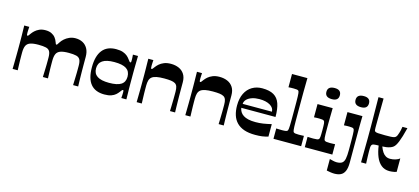

<svg xmlns="http://www.w3.org/2000/svg" viewBox="-70 -1326 4599 2108"><g transform="rotate(15 2229.5 -271.5)"><path d="M64.9 0Q65.5 -26.9 66 -53.6Q66.5 -80.4 66.7 -106.7Q66.9 -133.1 67.4 -158.5Q67.9 -183.8 67.9 -207.9Q67.9 -231.9 67.9 -254.3Q67.9 -281.3 67.9 -312Q67.9 -342.7 67.4 -375Q66.9 -407.2 66.2 -437.5Q65.5 -467.8 64.9 -493.4H122.3Q121.3 -476 120.2 -459.2Q119 -442.3 119 -430.7Q119 -411.4 120.3 -402.9Q121.7 -394.4 128 -394.4Q133 -394.4 139.5 -401.6Q146 -408.7 158 -426.7Q168 -441.1 186.9 -458.9Q205.7 -476.7 235 -490.4Q264.3 -504 304.7 -504Q345.7 -504 373.3 -490.7Q401 -477.4 418.5 -455.2Q436 -433 445.4 -405.3Q449.4 -392.7 452.5 -387.2Q455.7 -381.7 460 -381.7Q464.7 -381.7 469.7 -388Q474.7 -394.4 487.4 -414.7Q500 -435.1 522.9 -455.5Q545.7 -476 577.4 -490Q609 -504 647 -504Q692.7 -504 728.5 -485.2Q764.4 -466.4 785.2 -428.9Q806.1 -391.4 806.1 -336Q806.1 -289.3 806.1 -250.8Q806.1 -212.3 806.4 -179.6Q806.8 -146.9 807.3 -117.5Q807.8 -88.2 808.4 -59.5Q809.1 -30.9 810.1 0H752.3Q753.3 -27.6 754 -51.7Q754.6 -75.8 755.5 -97.8Q756.3 -119.8 756.6 -140.1Q757 -160.4 757 -180.4Q757 -200.4 757 -220.7Q757 -268.6 744.2 -291.7Q731.4 -314.8 700.9 -322.3Q670.4 -329.8 616 -329.8Q553.9 -329.8 520.6 -317.2Q487.3 -304.6 475 -276.2Q462.7 -247.8 462.7 -199.2Q462.7 -182.2 462.7 -161.8Q462.7 -141.5 463.2 -117Q463.7 -92.4 464.7 -63.3Q465.7 -34.2 466.7 0H408.9Q409.9 -27.6 410.6 -51.8Q411.3 -76.1 412.1 -97.9Q412.9 -119.8 413.3 -140.3Q413.6 -160.8 413.6 -180.6Q413.6 -200.4 413.6 -220.7Q413.6 -268.6 400.8 -291.7Q388 -314.8 357.2 -322.3Q326.3 -329.8 271.9 -329.8Q210.5 -329.8 177.4 -317.7Q144.3 -305.6 131.6 -277.3Q119 -249.1 119 -199.2Q119 -181.9 119 -161.5Q119 -141.1 119.5 -116.6Q120 -92.1 121 -63Q122 -33.9 123 0Z M1109.3 10.6Q1005.2 10.6 953.1 -52.3Q900.9 -115.3 900.9 -243.3Q900.9 -371.4 953.1 -437.7Q1005.2 -504 1109.3 -504Q1156.6 -504 1187 -493Q1217.3 -482 1236 -465.9Q1254.6 -449.7 1265.3 -434.1Q1277.6 -417.4 1283.6 -410.6Q1289.6 -403.7 1294.6 -403.7Q1301.7 -403.7 1302.7 -410.9Q1303.7 -418 1303.7 -434Q1303.7 -444.4 1302.8 -460.5Q1302 -476.7 1300.3 -493.4H1358.1Q1357.8 -464.2 1357.1 -431.7Q1356.4 -399.2 1355.9 -366Q1355.4 -332.8 1355.4 -301.8Q1355.4 -270.7 1355.4 -243.3Q1355.4 -216.7 1355.4 -186.3Q1355.4 -155.9 1355.9 -124Q1356.4 -92.1 1357.1 -60.7Q1357.8 -29.2 1358.1 0H1300.3Q1302 -16.7 1302.8 -33Q1303.7 -49.4 1303.7 -60.4Q1303.7 -75.7 1302.7 -82.7Q1301.7 -89.7 1294.6 -89.7Q1289.6 -89.7 1283.6 -82.8Q1277.6 -76 1265.3 -59.3Q1254.6 -44.3 1236 -27.8Q1217.3 -11.3 1187 -0.3Q1156.6 10.6 1109.3 10.6ZM1126 -126.1Q1219.4 -126.1 1262.7 -154.2Q1306 -182.2 1306 -243.3Q1306 -304.5 1262.7 -333.2Q1219.4 -361.9 1126 -361.9Q1035.7 -361.9 991.9 -332.2Q948 -302.5 948 -243.3Q948 -184.2 991.9 -155.1Q1035.7 -126.1 1126 -126.1Z M1474.9 0Q1475.5 -33.1 1476 -66.3Q1476.5 -99.4 1477 -132.1Q1477.5 -164.8 1477.5 -195.4Q1477.5 -225.9 1477.5 -253.3Q1477.5 -280.3 1477.5 -311.5Q1477.5 -342.7 1477 -375Q1476.5 -407.2 1476 -437.5Q1475.5 -467.8 1475.2 -493.4H1532.7Q1531.7 -475.4 1530.7 -458.9Q1529.7 -442.3 1529.7 -430.7Q1529.7 -411.4 1531 -402.9Q1532.3 -394.4 1538.7 -394.4Q1543.7 -394.4 1549.5 -400.6Q1555.3 -406.7 1568 -424.7Q1579.4 -440.4 1600 -458.9Q1620.7 -477.4 1653.2 -490.7Q1685.7 -504 1731 -504Q1781.6 -504 1821.5 -486.5Q1861.3 -469.1 1884.5 -432.9Q1907.7 -396.7 1907.7 -341.4Q1907.7 -294.7 1907.7 -255.3Q1907.7 -216 1908 -182.6Q1908.4 -149.2 1908.9 -118.9Q1909.4 -88.5 1910 -59.7Q1910.7 -30.9 1911.7 0H1853.6Q1854.6 -27.6 1855.3 -51.7Q1855.9 -75.8 1856.4 -97.8Q1856.9 -119.8 1857.3 -140.1Q1857.6 -160.4 1857.6 -180.4Q1857.6 -200.4 1857.6 -220.7Q1857.6 -256.3 1850.3 -278.2Q1843 -300.2 1825.3 -311Q1807.7 -321.8 1777.5 -325.8Q1747.3 -329.8 1700.6 -329.8Q1648.2 -329.8 1614.4 -323Q1580.6 -316.2 1561.9 -301.6Q1543.3 -287 1536.1 -262.2Q1529 -237.4 1529 -202.1Q1529 -183.8 1529 -162.8Q1529 -141.8 1529.5 -117.1Q1530 -92.4 1531 -63.3Q1532 -34.2 1533 0Z M2027.9 0Q2028.5 -33.1 2029 -66.3Q2029.5 -99.4 2030 -132.1Q2030.5 -164.8 2030.5 -195.4Q2030.5 -225.9 2030.5 -253.3Q2030.5 -280.3 2030.5 -311.5Q2030.5 -342.7 2030 -375Q2029.5 -407.2 2029 -437.5Q2028.5 -467.8 2028.2 -493.4H2085.7Q2084.7 -475.4 2083.7 -458.9Q2082.7 -442.3 2082.7 -430.7Q2082.7 -411.4 2084 -402.9Q2085.3 -394.4 2091.7 -394.4Q2096.7 -394.4 2102.5 -400.6Q2108.3 -406.7 2121 -424.7Q2132.4 -440.4 2153 -458.9Q2173.7 -477.4 2206.2 -490.7Q2238.7 -504 2284 -504Q2334.6 -504 2374.5 -486.5Q2414.3 -469.1 2437.5 -432.9Q2460.7 -396.7 2460.7 -341.4Q2460.7 -294.7 2460.7 -255.3Q2460.7 -216 2461 -182.6Q2461.4 -149.2 2461.9 -118.9Q2462.4 -88.5 2463 -59.7Q2463.7 -30.9 2464.7 0H2406.6Q2407.6 -27.6 2408.3 -51.7Q2408.9 -75.8 2409.4 -97.8Q2409.9 -119.8 2410.3 -140.1Q2410.6 -160.4 2410.6 -180.4Q2410.6 -200.4 2410.6 -220.7Q2410.6 -256.3 2403.3 -278.2Q2396 -300.2 2378.3 -311Q2360.7 -321.8 2330.5 -325.8Q2300.3 -329.8 2253.6 -329.8Q2201.2 -329.8 2167.4 -323Q2133.6 -316.2 2114.9 -301.6Q2096.3 -287 2089.1 -262.2Q2082 -237.4 2082 -202.1Q2082 -183.8 2082 -162.8Q2082 -141.8 2082.5 -117.1Q2083 -92.4 2084 -63.3Q2085 -34.2 2086 0Z M2823.4 10.6Q2749.8 10.6 2697.7 -7.3Q2645.7 -25.3 2612.7 -59.3Q2579.6 -93.3 2564.3 -141.6Q2548.9 -190 2548.9 -250.7Q2548.9 -331.6 2576.9 -388.1Q2604.9 -444.7 2654.9 -474.3Q2704.9 -504 2769 -504Q2852 -504 2900.4 -475.7Q2948.7 -447.4 2969.2 -388.4Q2989.7 -329.4 2989.7 -237.3H2600.4Q2604.4 -212.4 2616.9 -191.8Q2629.4 -171.2 2652.1 -156.4Q2674.8 -141.7 2708.7 -133.7Q2742.7 -125.8 2790 -125.8Q2834.7 -125.8 2875.9 -131.9Q2917.1 -138.1 2970.5 -150.8V-9Q2935.5 1.3 2902.5 6Q2869.5 10.6 2823.4 10.6ZM2936.6 -283Q2936.6 -326.9 2891.3 -354.1Q2846 -381.3 2769 -381.3Q2723 -381.3 2685.9 -368.9Q2648.7 -356.4 2627 -334.3Q2605.4 -312.2 2604.1 -283Z M3030 0V-117.7Q3046.3 -117 3062 -116.4Q3077.7 -115.7 3095.4 -115.7Q3122.7 -115.7 3136.2 -118.2Q3149.8 -120.7 3155.1 -125Q3158.8 -127.7 3161.1 -133.7Q3163.4 -139.7 3164.9 -152.9Q3166.4 -166 3167.3 -190.5Q3168.1 -214.9 3168.3 -254.7Q3168.4 -294.4 3168.4 -353.6Q3168.4 -412.1 3168.3 -451.7Q3168.1 -491.3 3167.3 -515.9Q3166.4 -540.5 3164.9 -553.9Q3163.4 -567.2 3161.1 -573.5Q3158.8 -579.8 3155.1 -582.5Q3149.8 -587.2 3137.3 -589.2Q3124.7 -591.2 3102.1 -591.2Q3086.4 -591.2 3072.7 -590.9Q3059 -590.5 3042.6 -589.2V-740H3217.6Q3216.9 -690.2 3216.4 -654.2Q3215.9 -618.3 3215.5 -588Q3215.2 -557.6 3215.2 -524.2Q3215.2 -490.7 3215.2 -446.7Q3215.2 -402.8 3215.2 -339.5Q3215.2 -284.4 3215.4 -247.3Q3215.5 -210.2 3216.5 -187.4Q3217.5 -164.7 3219 -152.2Q3220.5 -139.7 3222.9 -133.7Q3225.2 -127.7 3228.9 -125Q3234.6 -120.4 3247.9 -118Q3261.3 -115.7 3286.6 -115.7Q3302.6 -115.7 3316.1 -116.4Q3329.6 -117 3344.6 -117.7V0Z M3386 0V-117.7Q3402 -117 3417.5 -116.4Q3433 -115.7 3450.4 -115.7Q3478.4 -115.7 3492.1 -118Q3505.8 -120.4 3511.1 -125Q3515.8 -128.7 3518.4 -135.4Q3521.1 -142 3522.3 -153.7Q3523.4 -165.3 3523.9 -183.7Q3524.4 -202.1 3524.4 -230Q3524.4 -257.5 3523.9 -276Q3523.4 -294.6 3522.3 -306.4Q3521.1 -318.2 3518.4 -325.2Q3515.8 -332.2 3511.1 -335.9Q3505.8 -340.6 3493.3 -342.9Q3480.7 -345.2 3457.7 -345.2Q3442 -345.2 3428.5 -344.9Q3415 -344.6 3398.6 -343.2V-493.4H3570.9Q3570.2 -453.6 3569.7 -422.3Q3569.2 -390.9 3568.7 -365.2Q3568.2 -339.4 3568.2 -315.9Q3568.2 -292.5 3568.2 -268.8Q3568.2 -226.2 3568.7 -199.8Q3569.2 -173.3 3570.4 -158.4Q3571.5 -143.4 3574.4 -136Q3577.2 -128.7 3581.9 -125Q3587.5 -120.4 3599.6 -118Q3611.6 -115.7 3639.9 -115.7Q3654.6 -115.7 3669.4 -116.4Q3684.3 -117 3699 -117.7V0ZM3536.1 -586.2Q3457.7 -586.2 3457.7 -649.3Q3457.7 -712.7 3536.1 -712.7Q3610.6 -712.7 3610.6 -649.3Q3610.6 -586.2 3536.1 -586.2Z M3868 -583.6Q3789.5 -583.6 3789.5 -646.6Q3789.5 -710 3868 -710Q3942.5 -710 3942.5 -646.6Q3942.5 -583.6 3868 -583.6ZM3685.4 54Q3705.4 59.3 3726.4 64.3Q3747.3 69.3 3766.3 69.3Q3785.4 69.3 3800.4 65.6Q3815.4 62 3825.4 55.3Q3847.1 40.6 3854.4 4.4Q3861.7 -31.8 3861.7 -95.9Q3861.7 -158.9 3861.5 -200.9Q3861.3 -242.9 3860.5 -268.4Q3859.7 -294 3858.2 -307.6Q3856.7 -321.2 3854.3 -327.2Q3852 -333.2 3848.3 -335.9Q3843 -340.6 3832.1 -342.9Q3821.3 -345.2 3798.3 -345.2Q3782.6 -345.2 3768.9 -344.9Q3755.2 -344.6 3738.9 -343.2V-493.4H3909.1Q3908.4 -459 3907.9 -428.3Q3907.4 -397.6 3907.1 -370Q3906.8 -342.4 3906.8 -316Q3906.8 -289.5 3906.8 -263.7Q3906.8 -237.9 3906.8 -211.9Q3906.8 -181.9 3906.8 -154.9Q3906.8 -127.9 3906.8 -99.8Q3906.8 -71.8 3906.8 -38.9Q3906.8 -6.1 3906.8 35.2Q3906.8 98.6 3890.6 133.8Q3874.4 169 3844.9 182.8Q3815.4 196.7 3774 196.7Q3753.7 196.7 3730.9 193.2Q3708 189.7 3685.4 185Z M4025.5 0.7Q4026.5 -83.8 4027 -137.6Q4027.5 -191.3 4028 -222.9Q4028.5 -254.4 4028.5 -272.4Q4028.5 -290.4 4028.5 -301.8Q4028.5 -313.1 4028.5 -326.7Q4028.5 -340.3 4028.5 -360.2Q4028.5 -380.1 4028.5 -410.9Q4028.5 -441.6 4028 -486Q4027.5 -530.5 4027 -593Q4026.5 -655.5 4025.5 -740H4083.3Q4082.3 -667.9 4081.8 -612Q4081.3 -556 4080.8 -514.4Q4080.3 -472.8 4080.3 -445.7Q4080.3 -418.6 4080.3 -406Q4080.3 -389.6 4081.6 -380.8Q4083 -372 4088.3 -366.3Q4096.7 -358.9 4121.7 -356.6Q4146.7 -354.3 4201.8 -354.3Q4241.8 -354.3 4265.3 -355.3Q4288.8 -356.3 4301.8 -359.6Q4314.9 -362.9 4321.5 -368.9Q4330.5 -376.3 4336.8 -390.4Q4343.1 -404.5 4348.1 -422.2Q4353.1 -438.5 4355.1 -447.3Q4357 -456.1 4358.9 -465.8Q4360.7 -475.4 4364 -493.4H4420.4Q4406.8 -437.7 4394.5 -398Q4382.2 -358.3 4371.4 -331.1Q4360.5 -303.9 4349.8 -286.9Q4339.1 -269.9 4327.4 -260.5Q4313.4 -249.2 4292.5 -242Q4271.7 -234.8 4248.6 -231.7Q4225.6 -228.5 4205.9 -228.2Q4218.8 -193.1 4235.1 -168.5Q4251.4 -144 4272.8 -131.5Q4294.1 -119 4322.7 -119Q4355.5 -119 4385.6 -128.9Q4415.7 -138.8 4430.7 -152.5V0.3Q4423.7 4 4408.3 7.2Q4393 10.3 4376.9 11.9Q4360.9 13.4 4349.9 13.4Q4294.1 13.4 4256.3 -17.8Q4218.4 -49 4196.2 -103.8Q4174.1 -158.6 4164.8 -227.5Q4132.3 -227.5 4110.8 -224.4Q4089.3 -221.2 4083.6 -204.5Q4079.6 -194.8 4079.1 -178.9Q4078.6 -163.1 4078.6 -141.1Q4078.6 -133.1 4079 -115.3Q4079.3 -97.5 4080.1 -75.9Q4081 -54.2 4081.6 -33.6Q4082.3 -13 4083.3 0.7Z"/></g></svg>

Font: Ojuju ExtraLight
Style: Regular
Weight: 200
Designer: Chisaokwu Joboson, Mirko Velimirovic
Foundry: Udi Foundry
Version: Version 1.000